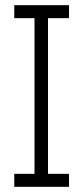

<svg xmlns="http://www.w3.org/2000/svg" viewBox="-20 -720 321 740"><path d="M246 0V-50H165V-650H246V-700H35V-650H113V-50H35V0Z"/></svg>

Font: Josefin Slab Medium
Style: Regular
Weight: 500
Designer: Santiago Orozco
Foundry: Typemade
Version: Version 2.000